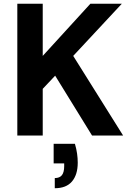

<svg xmlns="http://www.w3.org/2000/svg" viewBox="-20 -720 700 1020"><path d="M72 0V-700H207V-423L460 -700H627L369 -423L634 0H469L273 -318L207 -248V0ZM271 280V226Q297 226 309 210.5Q321 195 321 163V148H265V44H378Q386 71 389.5 96Q393 121 393 144Q393 208 362.5 244Q332 280 271 280Z"/></svg>

Font: DM Sans 11pt
Style: Bold
Weight: 700
Version: Version 4.004;gftools[0.9.30]